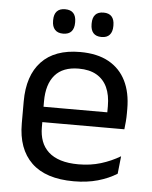

<svg xmlns="http://www.w3.org/2000/svg" viewBox="-50 -706 600 760"><g transform="rotate(5 250.0 -326.0)"><path d="M271 11Q159.5 11 103 -43.5Q46.5 -98 46.5 -199.5V-286.5Q46.5 -389.5 99 -445.2Q151.5 -501 252.5 -501Q320.5 -501 366 -475.8Q411.5 -450.5 434.5 -404Q457.5 -357.5 457.5 -293V-275Q457.5 -259 456.2 -243Q455 -227 453 -211.5H378.5Q379.5 -235.5 379.8 -257Q380 -278.5 380 -296.5Q380 -341 365.8 -371.8Q351.5 -402.5 323.2 -418.8Q295 -435 252.5 -435Q189.5 -435 158 -398.5Q126.5 -362 126.5 -294V-247.5L127 -237.5V-191Q127 -160.5 136 -136Q145 -111.5 164.2 -93.8Q183.5 -76 213.2 -66.8Q243 -57.5 284 -57.5Q331.5 -57.5 372.5 -70Q413.5 -82.5 449.5 -104L442 -34Q409.5 -13.5 366.5 -1.2Q323.5 11 271 11ZM89 -211.5V-272.5H436V-211.5ZM178 -567.5Q156.5 -567.5 145.5 -579.8Q134.5 -592 134.5 -614.5V-618Q134.5 -640.5 145.5 -652.5Q156.5 -664.5 178 -664.5Q200.5 -664.5 211.2 -652.5Q222 -640.5 222 -618V-614.5Q222 -592 211.2 -579.8Q200.5 -567.5 178 -567.5ZM331 -567.5Q309 -567.5 298.2 -579.8Q287.5 -592 287.5 -614.5V-618Q287.5 -640.5 298.2 -652.5Q309 -664.5 331 -664.5Q352.5 -664.5 363.2 -652.5Q374 -640.5 374 -618V-614.5Q374 -592 363.2 -579.8Q352.5 -567.5 331 -567.5Z"/></g></svg>

Font: Anek Latin
Style: Regular
Weight: 400
Designer: Yesha Goshar
Foundry: Ek Type
Version: Version 1.003